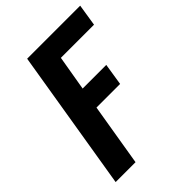

<svg xmlns="http://www.w3.org/2000/svg" viewBox="-212 -838 942 942"><g transform="rotate(-45 258.5 -367.5)"><path d="M28 0 149 -735H517L499 -621H269L238 -439H402L384 -325H220L166 0Z"/></g></svg>

Font: Iosevka Heavy
Style: Italic
Weight: 900
Italic angle: -9°
Monospace: yes
Designer: Belleve Invis
Foundry: Belleve Invis
Version: Version 32.5.0; ttfautohint (v1.8.4)